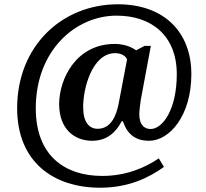

<svg xmlns="http://www.w3.org/2000/svg" viewBox="-20 -734 961 896"><path d="M447 142C579 142 674 96 745 45L721 5C660 47 570 87 457 87C284 87 147 -6 147 -229C147 -498 332 -661 524 -661C687 -661 805 -568 805 -388C805 -221 738 -132 683 -132C657 -132 630 -148 630 -201C630 -221 636 -258 637 -268L684 -520H655L615 -499C596 -514 559 -529 516 -529C333 -529 256 -363 256 -248C256 -133 326 -77 410 -77C479 -77 520 -116 548 -168H554C574 -105 616 -77 675 -77C772 -77 873 -195 873 -388C873 -582 748 -714 530 -714C269 -714 60 -519 60 -229C60 23 231 142 447 142ZM436 -133C395 -133 368 -165 368 -235C368 -322 410 -486 518 -486C541 -486 565 -476 573 -457L534 -252C523 -193 497 -133 436 -133Z"/></svg>

Font: Noto Serif Sinhala SemiBold
Style: Regular
Weight: 600
Designer: Jelle Bosma - Monotype Design Team
Foundry: Monotype Imaging Inc.
Version: Version 2.007